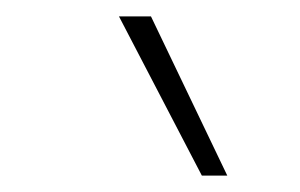

<svg xmlns="http://www.w3.org/2000/svg" viewBox="-20 -810 366 234"><path d="M226 -596 125 -790H164L257 -596Z"/></svg>

Font: Georama ExtraLight
Style: Italic
Weight: 200
Italic angle: -9°
Designer: Jean-Baptiste Levee
Foundry: Production Type
Version: Version 1.000